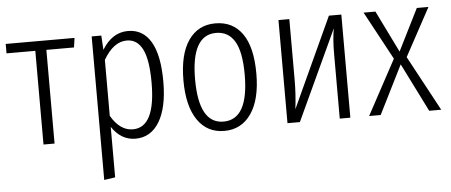

<svg xmlns="http://www.w3.org/2000/svg" viewBox="-50 -649 2279 970"><g transform="rotate(-5 1090.0 -164.5)"><path d="M355 -522.9 348.1 -475.1H208V0H151.9V-475.1H5.9V-522.9Z M627 -534.2Q702.6 -534.2 742.7 -466.1Q782.7 -397.9 782.7 -264.2Q782.7 -132.8 739.3 -60.8Q695.8 11.2 617.7 11.2Q545.4 11.2 498 -59.1V196.8L441.9 205.1V-522.9H490.7L495.1 -450.2Q545.9 -534.2 627 -534.2ZM608.9 -37.1Q723.1 -37.1 723.1 -264.2Q723.1 -379.9 696.3 -433.3Q669.4 -486.8 616.7 -486.8Q548.8 -486.8 498 -398.9V-115.2Q543.5 -37.1 608.9 -37.1Z M1069.3 -534.2Q1158.2 -534.2 1206.3 -465.8Q1254.4 -397.5 1254.4 -263.2Q1254.4 -132.3 1204.8 -60.5Q1155.3 11.2 1068.4 11.2Q981.4 11.2 932.9 -59.8Q884.3 -130.9 884.3 -261.2Q884.3 -393.6 933.3 -463.9Q982.4 -534.2 1069.3 -534.2ZM1069.3 -485.8Q943.4 -485.8 943.4 -261.2Q943.4 -36.1 1068.4 -36.1Q1195.3 -36.1 1195.3 -263.2Q1195.3 -378.9 1163.3 -432.4Q1131.3 -485.8 1069.3 -485.8Z M1708 -522.9V0H1654.3V-329.1Q1654.3 -403.3 1664.1 -457L1452.1 0H1389.2V-522.9H1444.3V-211.9Q1444.3 -143.1 1435.1 -66.9L1645 -522.9Z M2018.1 -279.8 2168.9 0H2107.9L1984.9 -246.1L1861.8 0H1803.2L1953.1 -277.8L1820.8 -522.9H1880.9L1984.9 -311L2090.8 -522.9H2149.9Z"/></g></svg>

Font: Fira Sans Compressed Light
Style: Regular
Weight: 300
Width: 1
Designer: Carrois Corporate & Edenspiekermann AG
Foundry: Carrois Corporate GbR & Edenspiekermann AG
Version: Version 4.203;PS 004.203;hotconv 1.0.88;makeotf.lib2.5.64775